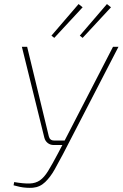

<svg xmlns="http://www.w3.org/2000/svg" viewBox="-20 -921 605 948"><path d="M565 -690 291 -160Q271 -122 250 -84.5Q229 -47 203 -22Q177 3 142 6Q128 7 111 6Q94 5 77.5 1.5Q61 -2 47 -6L50 -22Q97 -14 126.5 -15Q156 -16 177 -30.5Q198 -45 218 -77.5Q238 -110 267 -165L291 -211L295 -219L538 -690ZM114 -690 221 -248Q226 -227 248 -227H308L294 -205H245Q228 -205 215.5 -215Q203 -225 199 -241L88 -690ZM368 -901 388 -885 248 -734 234 -745ZM508 -901 528 -885 388 -734 374 -745Z"/></svg>

Font: Exo 2 Thin
Style: Italic
Weight: 250
Italic angle: -8°
Designer: Natanael Gama
Foundry: Natanael Gama
Version: Version 2.010